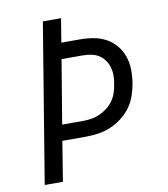

<svg xmlns="http://www.w3.org/2000/svg" viewBox="-82 -805 765 874"><g transform="rotate(-10 300.0 -367.5)"><path d="M54 0 175 -735H259L241 -625H327Q359 -625 390 -619.5Q421 -614 447.5 -599.5Q474 -585 493 -562Q512 -539 522 -510.5Q532 -482 532.5 -450Q533 -418 528 -386Q523 -358 513.5 -330Q504 -302 486 -277.5Q468 -253 443 -234Q418 -215 390 -203.5Q362 -192 333.5 -188Q305 -184 277 -184H168L138 0ZM180 -257H277Q296 -257 315.5 -260Q335 -263 354 -271.5Q373 -280 389.5 -293Q406 -306 418 -323Q430 -340 436 -359Q442 -378 445 -397Q449 -417 449 -437Q449 -457 443.5 -475.5Q438 -494 427 -509Q416 -524 401 -533.5Q386 -543 366.5 -547Q347 -551 327 -551H229Z"/></g></svg>

Font: Iosevka Aile Oblique
Style: Regular
Weight: 400
Italic angle: -9°
Designer: Belleve Invis
Foundry: Belleve Invis
Version: Version 31.1.0; ttfautohint (v1.8.4)